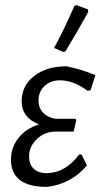

<svg xmlns="http://www.w3.org/2000/svg" viewBox="-20 -726 405 753"><path d="M272 -703 280 -706 325 -689 326 -679Q288 -610 237 -525L229 -522L192 -538Q228 -603 272 -703ZM164 7Q23 7 23 -100Q23 -148 53 -185.5Q83 -223 133 -238Q65 -265 65 -329Q65 -390 114 -428Q163 -466 241 -466Q307 -452 354 -431L335 -372L323 -370Q269 -411 215 -411Q179 -411 155 -389Q131 -367 131 -331Q131 -303 149 -284Q167 -265 199 -260H276L279 -254L269 -210H198Q156 -210 125 -181Q94 -152 94 -113Q94 -81 112.5 -64Q131 -47 162 -47Q236 -47 290 -120H300L321 -77Q259 -4 164 7Z"/></svg>

Font: Alegreya Sans
Style: Italic
Weight: 400
Italic angle: -7°
Designer: Juan Pablo del Peral
Foundry: Huerta Tipografica
Version: Version 2.007